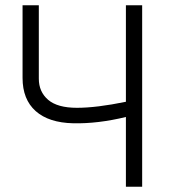

<svg xmlns="http://www.w3.org/2000/svg" viewBox="-20 -712 653 732"><path d="M522 -692V0H460V-266Q353 -240 259.5 -242Q166 -244 116 -288.5Q66 -333 66 -415V-692H128V-412Q128 -362 163.5 -331.5Q199 -301 273.5 -301Q348 -301 460 -324V-692Z"/></svg>

Font: Titillium Web[RUS by Daymarius]
Style: Regular
Weight: 300
Designer: Cyrillization by Daymarius
Foundry: Cyrillization by Daymarius
Version: Version 1.002 September 12, 2018